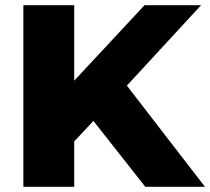

<svg xmlns="http://www.w3.org/2000/svg" viewBox="-20 -720 810 740"><path d="M340 -254 266 -175V0H70V-700H266V-409L537 -700H755L469 -390L770 0H540Z"/></svg>

Font: Idrija
Style: Regular
Weight: 800
Designer: Julieta Ulanovsky
Foundry: Julieta Ulanovsky
Version: Version 7.200